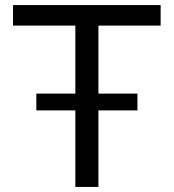

<svg xmlns="http://www.w3.org/2000/svg" viewBox="-20 -733 681 753"><path d="M122.5 -300V-366Q170.5 -366 214.5 -366Q258.5 -366 297 -366H344.5Q384 -366 428 -366Q472 -366 519 -366V-300Q472 -300 428 -300Q384 -300 344.5 -300H297Q258.5 -300 214.5 -300Q170.5 -300 122.5 -300ZM275.5 0Q275.5 -59.5 275.5 -114.5Q275.5 -169.5 275.5 -235.5V-461.5Q275.5 -528.5 275.5 -584.2Q275.5 -640 275.5 -700L311.5 -632.5H227Q166.5 -632.5 119.8 -632.5Q73 -632.5 31 -632.5V-713H610V-632.5Q568 -632.5 521.5 -632.5Q475 -632.5 414 -632.5H329.5L366 -700Q366 -640 366 -584.2Q366 -528.5 366 -461.5V-235.5Q366 -169.5 366 -114.5Q366 -59.5 366 0Z"/></svg>

Font: Commissioner Thin
Style: Regular
Weight: 400
Version: Version 1.000